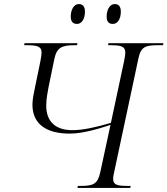

<svg xmlns="http://www.w3.org/2000/svg" viewBox="-20 -927 826 947"><path d="M537 -809C559 -809 576 -832 576 -870C576 -896 564 -907 546 -907C520 -907 506 -877 506 -845C506 -819 518 -809 537 -809ZM360 -809C382 -809 399 -832 399 -870C399 -896 387 -907 369 -907C343 -907 329 -877 329 -845C329 -819 341 -809 360 -809ZM362 0H622L625 -10H611C562 -10 538 -14 538 -44C538 -51 539 -62 542 -73L663 -640C675 -697 699 -704 760 -704H784L786 -714H515L513 -704H526C577 -704 598 -698 598 -668C598 -659 596 -645 593 -630L527 -321C456 -300 390 -285 337 -285C251 -285 208 -330 208 -406C208 -438 215 -474 219 -495L248 -636C260 -693 286 -704 347 -704H360L362 -714H101L99 -704H112C164 -704 185 -698 185 -668C185 -659 183 -644 179 -624L152 -493C148 -473 140 -439 140 -411C140 -317 206 -268 324 -268C393 -268 476 -295 525 -311L474 -75C461 -17 437 -10 376 -10H364Z"/></svg>

Font: Noto Serif Display Light
Style: Italic
Weight: 300
Italic angle: -12°
Designer: Monotype Design Team
Foundry: Monotype Imaging Inc.
Version: Version 2.009